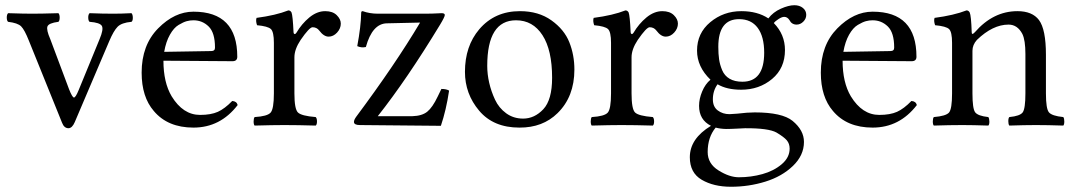

<svg xmlns="http://www.w3.org/2000/svg" viewBox="-20 -482 4135 740"><path d="M325.2 -397.9Q320.3 -401.9 320.1 -413.8Q319.8 -425.8 325.2 -431.2Q375 -429.2 417 -429.2Q446.8 -429.2 486.8 -431.2Q491.7 -426.3 491.9 -414.1Q492.2 -401.9 486.8 -397.9Q448.7 -394.5 433.3 -378.9Q418 -363.3 401.4 -324.2L268.1 -11.2Q258.3 11.7 244.1 12.2Q227.1 12.2 219.2 -8.8L91.3 -325.2Q74.7 -367.2 61.5 -380.4Q48.3 -393.6 11.2 -397.9Q6.3 -401.9 6.1 -413.8Q5.9 -425.8 11.2 -431.2Q71.3 -429.2 104 -429.2Q139.2 -429.2 205.1 -431.2Q210 -426.3 210 -414.1Q210 -401.9 205.1 -397.9Q167.5 -393.1 162.8 -379.9Q158.2 -366.7 173.8 -331.1L246.1 -138.2Q258.3 -107.4 264.6 -106.2Q271 -105 283.2 -134.8L363.8 -331.1Q379.9 -369.1 372.6 -382.1Q365.2 -395 325.2 -397.9Z M612.8 -282.2 793.9 -285.2Q809.1 -285.2 808.6 -298.8Q808.6 -356 784.2 -379.9Q759.8 -403.8 725.6 -403.8Q712.4 -403.8 699.7 -400.4Q687 -397 668.5 -386Q649.9 -375 634.8 -348.1Q619.6 -321.3 612.8 -282.2ZM875 -92.8Q892.1 -91.8 896 -77.1Q829.1 9.8 725.6 9.8Q626.5 9.8 572.8 -54.2Q525.9 -108.4 525.9 -202.1Q525.9 -308.1 589.4 -372.6Q652.8 -437 725.6 -437Q894.5 -437 894.5 -263.2Q894.5 -246.1 876 -246.1L609.9 -248Q609.9 -164.1 641.6 -110.8Q685.5 -39.1 751 -39.1Q793 -39.1 819.6 -51Q846.2 -63 875 -92.8Z M1111.3 -357.9Q1111.3 -353 1114.5 -351.1Q1117.7 -349.1 1122.6 -356Q1142.6 -390.1 1172.1 -414.6Q1201.7 -439 1233.4 -439Q1262.2 -439 1277.8 -423.6Q1293.5 -408.2 1293.5 -391.1Q1293.5 -372.1 1279.1 -356.4Q1264.6 -340.8 1246.6 -340.8Q1228 -340.8 1210.4 -364.3Q1200.7 -377 1184.6 -377Q1172.4 -377 1138.7 -328.1Q1114.7 -292 1114.7 -261.2V-122.1Q1114.7 -62 1128.2 -48.6Q1141.6 -35.2 1196.8 -30.8Q1201.7 -25.9 1201.7 -13.9Q1201.7 -2 1196.8 2Q1127 0 1075.7 0Q1031.7 0 961.4 2Q957.5 -2 957.5 -13.9Q957.5 -25.9 961.4 -30.8Q1010.3 -33.7 1022.9 -47.9Q1035.6 -62 1035.6 -122.1V-316.9Q1035.6 -358.9 1024.2 -369.9Q1012.7 -380.9 970.7 -384.8Q964.8 -401.9 968.8 -413.1Q1043 -422.9 1091.3 -441.9Q1099.1 -441.9 1103.5 -434.1Q1108.4 -421.9 1111.3 -357.9Z M1377.9 -439Q1404.8 -429.2 1437 -429.2H1620.1Q1633.3 -429.2 1647.2 -429.7Q1661.1 -430.2 1671.1 -430.7Q1681.2 -431.2 1682.1 -431.2Q1694.3 -431.2 1694.3 -424.1Q1694.3 -417 1676.3 -387.2Q1548.3 -176.3 1436 -34.2H1569.3Q1606.4 -35.2 1626.7 -51.5Q1647 -67.9 1667 -109.9L1681.2 -139.2Q1700.2 -139.2 1710.9 -132.8Q1699.7 -57.6 1679.2 2.9L1367.2 0Q1344.2 0 1344.2 -12.2Q1344.2 -20 1353 -32.2Q1502.9 -233.4 1599.1 -395L1471.2 -392.1Q1415 -391.1 1390.1 -300.8Q1373 -296.9 1356.9 -304.2Q1371.1 -379.4 1372.1 -433.1Q1372.1 -439 1377.9 -439Z M1772 -205.1Q1772 -304.2 1827.1 -369.1Q1886.7 -439 1983.9 -439Q2055.7 -439 2105.2 -403.6Q2154.8 -368.2 2174.3 -319.1Q2193.8 -270 2193.8 -213.9Q2193.8 -109.4 2128.9 -45.9Q2071.8 10.3 1981.9 9.8Q1881.8 9.8 1826.9 -55.2Q1772 -120.1 1772 -205.1ZM1968.8 -403.8Q1857.9 -403.8 1857.9 -228Q1857.9 -195.8 1865.5 -162.8Q1873 -129.9 1887.9 -97.9Q1902.8 -65.9 1930.9 -45.4Q1959 -24.9 1996.1 -24.9Q2040 -24.9 2074 -61Q2107.9 -97.2 2107.9 -182.1Q2107.9 -289.1 2070.8 -346.4Q2033.7 -403.8 1968.8 -403.8Z M2410.6 -357.9Q2410.6 -353 2413.8 -351.1Q2417 -349.1 2421.9 -356Q2441.9 -390.1 2471.4 -414.6Q2501 -439 2532.7 -439Q2561.5 -439 2577.1 -423.6Q2592.8 -408.2 2592.8 -391.1Q2592.8 -372.1 2578.4 -356.4Q2564 -340.8 2545.9 -340.8Q2527.3 -340.8 2509.8 -364.3Q2500 -377 2483.9 -377Q2471.7 -377 2438 -328.1Q2414.1 -292 2414.1 -261.2V-122.1Q2414.1 -62 2427.5 -48.6Q2440.9 -35.2 2496.1 -30.8Q2501 -25.9 2501 -13.9Q2501 -2 2496.1 2Q2426.3 0 2375 0Q2331.1 0 2260.7 2Q2256.8 -2 2256.8 -13.9Q2256.8 -25.9 2260.7 -30.8Q2309.6 -33.7 2322.3 -47.9Q2335 -62 2335 -122.1V-316.9Q2335 -358.9 2323.5 -369.9Q2312 -380.9 2270 -384.8Q2264.2 -401.9 2268.1 -413.1Q2342.3 -422.9 2390.6 -441.9Q2398.4 -441.9 2402.8 -434.1Q2407.7 -421.9 2410.6 -357.9Z M2925.3 -278.8Q2925.3 -340.8 2900.4 -374.5Q2875.5 -408.2 2828.6 -408.2Q2748.5 -408.2 2748.5 -301.8Q2748.5 -273.9 2751.5 -253.4Q2754.4 -232.9 2763.4 -211.4Q2772.5 -189.9 2792 -178.5Q2811.5 -167 2841.3 -167Q2925.3 -167 2925.3 -278.8ZM2738.3 9.8Q2707.5 46.9 2707.5 104Q2707.5 148.9 2749.5 175Q2791.5 201.2 2827.6 201.2Q2874.5 201.2 2918.5 189Q2962.4 176.8 2992.9 150.9Q3023.4 125 3023.4 90.8Q3023.4 71.8 3012.5 58.8Q3001.5 45.9 2972.7 28.8Q2941.9 11.7 2851.6 12.2Q2846.7 12.2 2821.5 13.7Q2796.4 15.1 2778.3 15.1Q2756.3 14.6 2738.3 9.8ZM3050.3 -387.2Q3031.2 -387.2 3022.5 -404.8Q3014.6 -417 3002.4 -417Q2993.7 -417 2981 -408.9Q2968.3 -400.9 2962.4 -393.1Q3005.4 -349.1 3005.4 -289.1Q3005.4 -219.2 2955.8 -177.7Q2906.2 -136.2 2836.4 -136.2Q2781.2 -136.2 2745.6 -157.2Q2727.5 -132.3 2727.5 -99.1Q2727.5 -70.3 2746.6 -56.2Q2765.6 -42 2791.5 -42L2821.3 -43.9Q2861.3 -48.8 2888.7 -48.8Q2994.6 -48.8 3034.7 -16.1Q3078.6 20 3078.6 64.9Q3078.6 116.7 3036.1 157.5Q2993.7 198.2 2929.9 218Q2866.2 237.8 2797.4 237.8Q2730.5 237.8 2684.6 210.9Q2638.7 184.1 2638.7 124Q2638.7 52.2 2720.2 2.9Q2674.3 -20 2674.3 -74.2Q2674.3 -101.1 2686.3 -129.6Q2698.2 -158.2 2718.3 -174.8Q2666.5 -224.6 2666.5 -287.1Q2666.5 -354 2717.5 -396.5Q2768.6 -439 2837.4 -439Q2899.4 -439 2941.4 -411.1Q2959.5 -435.1 2989.5 -448.5Q3019.5 -461.9 3041.5 -461.9Q3061.5 -461.9 3074.5 -451.4Q3087.4 -440.9 3087.4 -424.8Q3087.4 -409.7 3075.9 -398.4Q3064.5 -387.2 3050.3 -387.2Z M3230.5 -282.2 3411.6 -285.2Q3426.8 -285.2 3426.3 -298.8Q3426.3 -356 3401.9 -379.9Q3377.4 -403.8 3343.3 -403.8Q3330.1 -403.8 3317.4 -400.4Q3304.7 -397 3286.1 -386Q3267.6 -375 3252.4 -348.1Q3237.3 -321.3 3230.5 -282.2ZM3492.7 -92.8Q3509.8 -91.8 3513.7 -77.1Q3446.8 9.8 3343.3 9.8Q3244.1 9.8 3190.4 -54.2Q3143.6 -108.4 3143.6 -202.1Q3143.6 -308.1 3207 -372.6Q3270.5 -437 3343.3 -437Q3512.2 -437 3512.2 -263.2Q3512.2 -246.1 3493.7 -246.1L3227.5 -248Q3227.5 -164.1 3259.3 -110.8Q3303.2 -39.1 3368.7 -39.1Q3410.6 -39.1 3437.3 -51Q3463.9 -63 3492.7 -92.8Z M3737.3 -357.9Q3808.1 -439 3901.4 -439Q3958.5 -439 3984.4 -404.8Q4011.2 -368.7 4011.2 -271V-122.1Q4011.2 -63 4022.7 -49.1Q4034.2 -35.2 4078.1 -30.8Q4082 -25.9 4082 -13.9Q4082 -2 4078.1 2Q4018.1 0 3972.2 0Q3930.2 0 3870.1 2Q3866.2 -2.9 3866.2 -14.9Q3866.2 -26.9 3870.1 -30.8Q3911.1 -34.7 3921.6 -48.8Q3932.1 -63 3932.1 -122.1V-273.9Q3932.1 -327.1 3920.4 -351.1Q3901.4 -387.2 3867.2 -387.2Q3806.2 -387.2 3745.1 -328.1Q3728 -309.1 3728 -286.1V-122.1Q3728 -63 3738.5 -49.1Q3749 -35.2 3789.1 -30.8Q3793 -25.9 3793.2 -13.9Q3793.5 -2 3789.1 2Q3729 0 3689.5 0Q3639.6 0 3579.1 2Q3575.2 -2 3575.2 -13.9Q3575.2 -25.9 3579.1 -30.8Q3626 -34.7 3637.7 -48.3Q3649.4 -62 3649.4 -122.1V-316.9Q3649.4 -358.9 3637.9 -369.9Q3626.5 -380.9 3584 -384.8Q3578.1 -401.9 3582 -413.1Q3656.2 -422.9 3705.1 -441.9Q3712.9 -441.9 3717.3 -434.1Q3723.1 -421.9 3725.1 -357.9Q3725.1 -344.7 3737.3 -357.9Z"/></svg>

Font: Linux Libertine
Style: Regular
Weight: 400
Designer: Philipp H. Poll
Foundry: Philipp H. Poll
Version: Version 5.3.0 ; ttfautohint (v0.9)